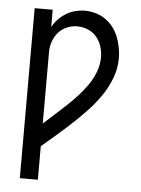

<svg xmlns="http://www.w3.org/2000/svg" viewBox="-53 -785 606 827"><g transform="rotate(5 250.0 -371.5)"><path d="M64 0V-735H142V-660Q152 -679 167 -694.5Q182 -710 200 -721Q218 -732 239 -737.5Q260 -743 281 -743Q304 -743 327 -736.5Q350 -730 369.5 -716.5Q389 -703 403.5 -684Q418 -665 426.5 -643Q435 -621 439.5 -598Q444 -575 444 -551Q444 -508 428.5 -466.5Q413 -425 388.5 -389Q364 -353 334.5 -321.5Q305 -290 273 -260Q241 -230 208 -201.5Q175 -173 142 -145V0ZM142 -243Q166 -265 190 -286.5Q214 -308 238 -330.5Q262 -353 284 -377Q306 -401 324.5 -427.5Q343 -454 355 -485Q367 -516 367 -549Q367 -572 360 -595Q353 -618 338 -636Q323 -654 300.5 -663.5Q278 -673 254 -673Q231 -673 209.5 -664Q188 -655 173 -638Q158 -621 150 -599Q142 -577 142 -554Z"/></g></svg>

Font: Iosevka www.saffi
Style: Regular
Weight: 400
Monospace: yes
Designer: Belleve Invis
Foundry: Belleve Invis
Version: Version 22.0.2; ttfautohint (v1.8.3)